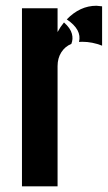

<svg xmlns="http://www.w3.org/2000/svg" viewBox="-20 -654 378 674"><path d="M214.4 -585.9Q268.1 -549.8 257.3 -506.8Q263.2 -507.3 269 -507.3Q303.7 -507.3 338.4 -493.7V-631.8Q319.8 -633.8 318.4 -633.8Q260.7 -633.8 214.4 -585.9ZM204.6 -575.2Q191.4 -559.1 182.1 -541.5V-625H57.1V0H182.1V-421.9Q182.1 -449.7 195.1 -470.2Q208 -490.7 230.5 -500Q233.9 -508.8 234.4 -517.3Q234.9 -525.9 232.4 -535.4Q230 -544.9 222.9 -555.2Q215.8 -565.4 204.6 -575.2Z"/></svg>

Font: Oswald
Style: Stencbab
Weight: 400
Designer: Mathieu Le Lay
Foundry: Mathieu Le Lay
Version: Version 1.000